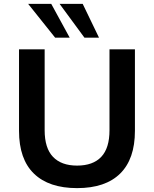

<svg xmlns="http://www.w3.org/2000/svg" viewBox="-20 -959 793 989"><path d="M377 10Q232 10 155 -64.5Q78 -139 78 -285V-705H210V-288Q210 -196 253 -151Q296 -106 377 -106Q459 -106 501.5 -151Q544 -196 544 -288V-705H675V-285Q675 -140 599 -65Q523 10 377 10ZM415 -765 287 -939H406L490 -765ZM264 -765 125 -939H244L339 -765Z"/></svg>

Font: Nunito Sans 10pt
Style: Bold
Weight: 700
Designer: Vernon Adams
Foundry: Vernon Adams
Version: Version 3.101;gftools[0.9.27]